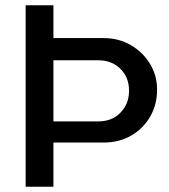

<svg xmlns="http://www.w3.org/2000/svg" viewBox="-20 -706 640 726"><path d="M77 0V-686H182V-562H372Q429 -562 474.5 -535.5Q520 -509 547 -465Q574 -421 574 -367Q574 -310 547.5 -264.5Q521 -219 475.5 -193Q430 -167 372 -167H182V0ZM182 -247H352Q404 -247 436 -280.5Q468 -314 468 -363Q468 -413 435.5 -445.5Q403 -478 352 -478H182Z"/></svg>

Font: Chivo Mono
Style: Regular
Weight: 400
Monospace: yes
Designer: Hector Gatti
Foundry: Omnibus-Type
Version: Version 1.008; ttfautohint (v1.8.4.7-5d5b)